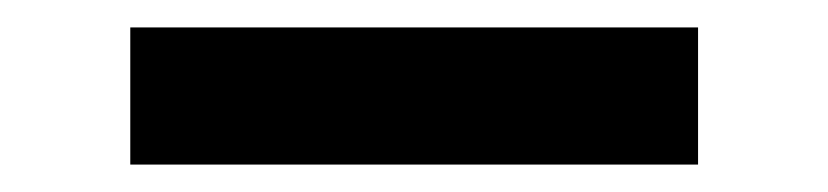

<svg xmlns="http://www.w3.org/2000/svg" viewBox="-20 -374 604 140"><path d="M75 -254V-354H489V-254Z"/></svg>

Font: DM Sans 11pt SemiBold
Style: Regular
Weight: 600
Version: Version 4.004;gftools[0.9.30]